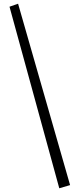

<svg xmlns="http://www.w3.org/2000/svg" viewBox="-20 -908 440 1030"><path d="M31 -872 77 -888 356 85 298 102Z"/></svg>

Font: Wittgenstein
Style: Regular
Weight: 400
Designer: Jörg Drees
Foundry: Jörg Drees
Version: Version 1.003;Glyphs 3.1.2 (3151)